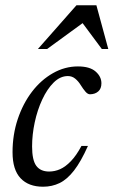

<svg xmlns="http://www.w3.org/2000/svg" viewBox="-20 -697 430 727"><path d="M237 -409Q208 -409 183.2 -384.5Q158.5 -360 140 -320.2Q121.5 -280.5 111.5 -233.8Q101.5 -187 101.5 -142.5Q101.5 -90.5 117.5 -69Q133.5 -47.5 166 -47.5Q187.5 -47.5 207.8 -56.5Q228 -65.5 248.5 -86.8Q269 -108 288.5 -144.5H313Q286.5 -85 260.2 -51.2Q234 -17.5 205.5 -3.8Q177 10 143 10Q88 10 57.8 -22.2Q27.5 -54.5 27.5 -120.5Q27.5 -187 47.2 -246Q67 -305 101.2 -349.8Q135.5 -394.5 180.5 -420Q225.5 -445.5 275 -445.5Q320 -445.5 342 -426.2Q364 -407 364 -381.5Q364 -361.5 352.2 -351Q340.5 -340.5 321.5 -340Q312.5 -339.5 303.5 -350Q294.5 -360.5 285.5 -375Q277 -389 265 -399Q253 -409 237 -409ZM123.5 -511.5 269.5 -677H345L390 -511.5H365.5L287.5 -616.5H302.5L158.5 -511.5Z"/></svg>

Font: Newsreader 24pt
Style: Italic
Weight: 400
Italic angle: -17°
Designer: Hugues Gentile
Foundry: Production Type
Version: Version 1.003